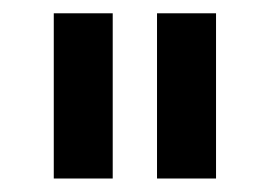

<svg xmlns="http://www.w3.org/2000/svg" viewBox="-20 -720 402 286"><path d="M213.9 -454.1V-700.2H301.8V-454.1ZM60.1 -454.1V-700.2H147.9V-454.1Z"/></svg>

Font: TruenoRg
Style: Book
Weight: 400
Designer: Julieta Ulanovsky
Foundry: Julieta Ulanovsky
Version: Version 3.001b